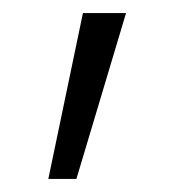

<svg xmlns="http://www.w3.org/2000/svg" viewBox="-20 -157 266 294"><path d="M54 117 107 -137H173L97 117Z"/></svg>

Font: REM ExtraLight
Style: Regular
Weight: 250
Designer: Octavio Pardo
Foundry: Ashler Design
Version: Version 1.005;gftools[0.9.28]